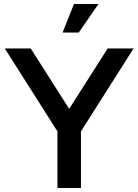

<svg xmlns="http://www.w3.org/2000/svg" viewBox="-20 -943 694 963"><path d="M4 -700H134L327 -397L520 -700H650L386 -284V0H268V-284ZM474 -923 375 -780H294L351 -923Z"/></svg>

Font: MedMera Sans Semibold
Style: Regular
Weight: 600
Designer: Kasper Nordkvist
Foundry: UNCUT.wtf
Version: Version 1.300